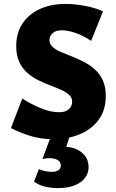

<svg xmlns="http://www.w3.org/2000/svg" viewBox="-20 -695 594 982"><path d="M349 -175Q349 -196 333.5 -210Q318 -224 292.5 -235.5Q267 -247 236.5 -258.5Q206 -270 175.5 -285Q145 -300 119.5 -322.5Q94 -345 78.5 -378Q63 -411 63 -459Q63 -526 94.5 -574Q126 -622 183 -648.5Q240 -675 316 -675Q359 -675 412 -665.5Q465 -656 507 -637L446 -486Q407 -512 368 -526Q329 -540 296 -540Q273 -540 259.5 -532.5Q246 -525 239.5 -513.5Q233 -502 233 -490Q233 -470 248.5 -455.5Q264 -441 289.5 -430Q315 -419 346 -407Q377 -395 408 -379Q439 -363 464.5 -340.5Q490 -318 505.5 -285Q521 -252 521 -205Q521 -131 484 -81.5Q447 -32 386 -7.5Q325 17 254 17Q188 17 133 -0.5Q78 -18 36 -40L94 -191Q141 -161 190 -141Q239 -121 282 -121Q315 -121 332 -136.5Q349 -152 349 -175ZM241 0H337L311 80L242 73Q251 65 269.5 60.5Q288 56 309 56Q362 56 397.5 84.5Q433 113 433 159Q433 207 391.5 237Q350 267 276 267Q240 267 208 259Q176 251 154 233L179 170Q192 176 209.5 180Q227 184 244 184Q268 184 279.5 175Q291 166 291 151Q291 132 274 123Q257 114 234 114Q224 114 215 115Q206 116 197 119Z"/></svg>

Font: Ysabeau Office Black
Style: Regular
Weight: 900
Designer: Christian Thalmann (Catharsis Fonts)
Version: Version 2.001;gftools[0.9.30]; featfreeze: tnum,lnum,ss02